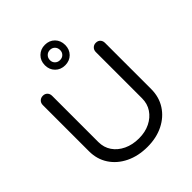

<svg xmlns="http://www.w3.org/2000/svg" viewBox="-276 -1202 1388 1388"><g transform="rotate(-45 418.0 -507.5)"><path d="M422 16Q328 16 255 -19.5Q182 -55 141 -117.5Q100 -180 100 -261V-733Q100 -754 113.5 -767.5Q127 -781 148 -781Q169 -781 182 -767.5Q195 -754 195 -733V-261Q195 -205 224 -162.5Q253 -120 304.5 -95.5Q356 -71 422 -71Q486 -71 535.5 -95.5Q585 -120 613.5 -162.5Q642 -205 642 -261V-733Q642 -754 655.5 -767.5Q669 -781 689 -781Q711 -781 723.5 -767.5Q736 -754 736 -733V-261Q736 -180 696 -117.5Q656 -55 585 -19.5Q514 16 422 16ZM418 -822Q373 -822 343.5 -851.5Q314 -881 314 -926Q314 -972 344 -1001.5Q374 -1031 418 -1031Q464 -1031 493 -1001.5Q522 -972 522 -926Q522 -881 493 -851.5Q464 -822 418 -822ZM418 -875Q441 -875 455.5 -889.5Q470 -904 470 -926Q470 -949 455.5 -964Q441 -979 418 -979Q396 -979 381 -964Q366 -949 366 -926Q366 -904 381 -889.5Q396 -875 418 -875Z"/></g></svg>

Font: Comfortaa SemiBold
Style: Regular
Weight: 600
Designer: Johan Aakerlund
Foundry: Johan Aakerlund
Version: Version 3.104; ttfautohint (v1.8.1.43-b0c9)